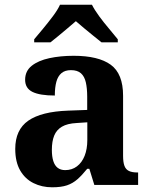

<svg xmlns="http://www.w3.org/2000/svg" viewBox="-20 -786 640 816"><path d="M201.5 10Q158.1 10 122.3 -7.8Q86.5 -25.6 65.6 -61.8Q44.8 -98 44.8 -153.1Q44.8 -234.6 100.3 -273.2Q155.9 -311.7 269 -315.8L350.6 -318.8V-374.2Q350.6 -410.7 344.8 -435.9Q339.1 -461.1 324.1 -474.5Q309 -487.9 281.5 -487.9Q256.1 -487.9 241 -475Q226 -462.2 219.5 -438.3Q213 -414.4 213 -380Q149.5 -380 118.1 -395.4Q86.8 -410.8 86.8 -446.9Q86.8 -484.1 114.8 -506.4Q142.9 -528.7 189.8 -538.8Q236.8 -548.9 292.9 -548.9Q398.2 -548.9 450.7 -510.8Q503.1 -472.6 503.1 -379.1V-123.9Q503.1 -96.4 508.9 -81.1Q514.6 -65.8 528 -59.4Q541.4 -53 563.4 -53H567V0H380.9L359.7 -68.6H350.6Q329 -41.8 309.3 -24.3Q289.6 -6.9 264.8 1.6Q240 10 201.5 10ZM256.9 -63Q285.8 -63 306.9 -78.9Q328 -94.7 339.6 -123.6Q351.1 -152.5 351.1 -191V-266.2L306.2 -263.2Q266.1 -261.2 243.2 -247.6Q220.2 -234.1 210.3 -209.6Q200.4 -185.1 200.4 -149.1Q200.4 -121 206.5 -101.6Q212.6 -82.3 225.2 -72.7Q237.9 -63 256.9 -63ZM125.3 -619Q141.3 -638 162.9 -664Q184.5 -690 204.8 -717Q225.1 -744 235.1 -766H370.7Q381.7 -744 401.5 -717Q421.4 -690 443.5 -664Q465.6 -638 480.6 -619V-606H411.4Q397.6 -617 377.6 -633.2Q357.5 -649.3 337.5 -666.1Q317.4 -682.9 302.4 -696Q287.4 -682.9 267.4 -666.1Q247.4 -649.3 228.1 -633.2Q208.8 -617 194.4 -606H125.3Z"/></svg>

Font: Noto Serif Lao
Style: Regular
Weight: 400
Designer: Monotype Design Team
Foundry: Monotype Imaging Inc.
Version: Version 2.003